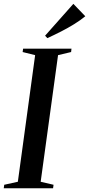

<svg xmlns="http://www.w3.org/2000/svg" viewBox="-37 -1002 474 1022"><path d="M-17 0 -14.5 -18.5 58 -34.5 150 -708.5 83.5 -725 86 -743H343.5L341.5 -725L272 -708.5L179.5 -34.5L248 -18.5L245.5 0ZM215 -799 203 -812 353.5 -981.5 417 -915.5Q391 -894 357.8 -873.5Q324.5 -853 287.8 -834.2Q251 -815.5 215 -799Z"/></svg>

Font: Merriweather 144pt Medium
Style: Italic
Weight: 500
Italic angle: -7.8°
Version: Version 2.101